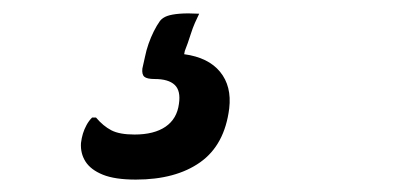

<svg xmlns="http://www.w3.org/2000/svg" viewBox="-20 -42 640 294"><path d="M285 -21Q282 -15 278.5 -7Q275 1 272.5 9Q270 17 267.5 24Q265 31 263 36L262 41Q299 46 317 68Q335 90 331 124Q324 180 286.5 206.5Q249 233 188 233Q156 233 137.5 225.5Q119 218 111 205.5Q103 193 104 177Q105 169 107 162.5Q109 156 112.5 149.5Q116 143 121 138H127Q138 151 150.5 157.5Q163 164 186 164Q216 164 233.5 152Q251 140 254 117Q257 97 247.5 88Q238 79 217 79Q205 79 201 75.5Q197 72 198 63Q200 55 202 45Q204 35 207.5 25Q211 15 215.5 6Q220 -3 225 -10Q229 -15 236 -17.5Q243 -20 255 -21Q267 -22 285 -21Z"/></svg>

Font: Rec Mono Duotone
Style: Italic
Weight: 400
Italic angle: -10°
Monospace: yes
Version: Version 1.085; ttfautohint (v1.8.4.7-5d5b)